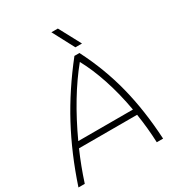

<svg xmlns="http://www.w3.org/2000/svg" viewBox="-248 -1026 1074 1159"><g transform="rotate(-30 289.0 -446.5)"><path d="M484 -203H79Q36 -105 2 0H-42Q24 -199 115 -368.5Q206 -538 334 -700H369Q451 -540 494 -370.5Q537 -201 548 0H504Q500 -100 484 -203ZM478 -243Q457 -362 422.5 -467Q388 -572 344 -652Q210 -488 97 -243ZM285 -893H330L411 -742H365Z"/></g></svg>

Font: Krub ExtraLight
Style: Italic
Weight: 275
Italic angle: -8°
Designer: Ekaluck Peanpanawate
Foundry: Cadson Demak Co.,Ltd.
Version: Version 1.000; ttfautohint (v1.6)